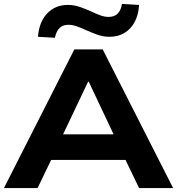

<svg xmlns="http://www.w3.org/2000/svg" viewBox="-21 -956 900 976"><path d="M-1 0 357 -705H501L859 0H686L592 -195L663 -143H194L264 -195L170 0ZM427 -541 281 -234 249 -273H608L575 -234L430 -541ZM258 -764 172 -769Q178 -845 219 -888Q260 -931 324 -931Q355 -931 384 -921Q413 -911 442 -898Q469 -885 490.5 -877.5Q512 -870 530 -870Q561 -870 577.5 -887Q594 -904 599 -936L686 -931Q681 -855 640.5 -812Q600 -769 535 -769Q503 -769 473 -780Q443 -791 416 -803Q391 -815 368.5 -822.5Q346 -830 327 -830Q298 -830 281.5 -813.5Q265 -797 258 -764Z"/></svg>

Font: Nunito Sans 10pt SemiExpanded ExtraBold
Style: Regular
Weight: 800
Width: 6
Designer: Vernon Adams
Foundry: Vernon Adams
Version: Version 3.101;gftools[0.9.27]